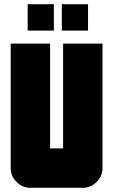

<svg xmlns="http://www.w3.org/2000/svg" viewBox="-20 -896 540 916"><path d="M237 -750H112V-876H237ZM400 -750H275V-876H400ZM469 -94Q469 -56 441 -28Q413 0 375 0H125Q87 0 59 -28Q31 -56 31 -94V-688H219V-188H281V-688H469Z"/></svg>

Font: CostaRica
Style: Normal
Weight: 900
Version: Version 1.3